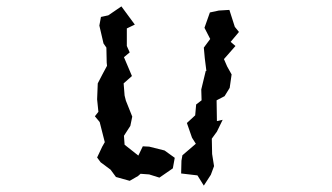

<svg xmlns="http://www.w3.org/2000/svg" viewBox="-20 -547 1040 601"><path d="M665 -514 637 -508 620 -460 638 -425 618 -398 621 -365 626 -325H624L610 -267L611 -233L594 -220L591 -186L565 -162L581 -116L593 -97L551 -61L548 -44L547 -4L598 2L618 34L640 0L650 -27L644 -65L643 -113L659 -135L677 -172L659 -168L658 -233L683 -246L699 -272L705 -314L691 -339L681 -362L717 -403L702 -416L728 -447L715 -463L698 -516ZM277 -183 292 -165 308 -102 300 -88 284 -54 295 -39 326 -16 343 7 386 19 412 4 420 -3 447 -1 479 9 521 -20 527 -53 495 -76 447 -88 427 -89 413 -60 370 -94 368 -122 388 -153 394 -182 374 -232 370 -248 367 -286 393 -309 368 -368 386 -383 377 -403V-458L402 -470L360 -527L319 -499L296 -494L291 -467L304 -411L313 -398L314 -351L315 -341L301 -315L286 -286L284 -236L288 -197Z"/></svg>

Font: チョークS
Style: Regular
Weight: 400
Designer: [Stick] Fontworks Inc.
Foundry: [Stick] Fontworks Inc.
Version: Version 1.200;FEAKit 1.0